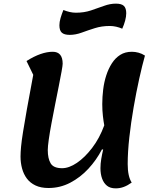

<svg xmlns="http://www.w3.org/2000/svg" viewBox="-20 -1011 855 1057"><path d="M617 26Q587 26 569 11.5Q551 -3 542 -28Q533 -53 533 -85Q533 -110 537.5 -136.5Q542 -163 548 -188H541Q511 -130 466.5 -82Q422 -34 366.5 -5Q311 24 247 24Q205 24 175.5 10Q146 -4 128 -28Q110 -52 101.5 -83.5Q93 -115 93 -149Q93 -172 96 -204Q99 -236 107 -286Q115 -336 128.5 -412Q142 -488 163 -599L126 -675Q167 -701 203 -713.5Q239 -726 270 -726Q325 -726 325 -660Q325 -651 319 -617.5Q313 -584 303.5 -536.5Q294 -489 283.5 -436Q273 -383 263.5 -332.5Q254 -282 248.5 -243Q243 -204 243 -185Q243 -138 259 -111.5Q275 -85 322 -85Q360 -85 403.5 -114.5Q447 -144 487.5 -197Q528 -250 554 -321Q550 -342 546.5 -372.5Q543 -403 543 -438Q543 -477 548 -518Q553 -559 565 -596Q577 -633 596 -662.5Q615 -692 642 -709Q669 -726 706 -726Q724 -726 742.5 -721Q761 -716 778 -705Q763 -652 746.5 -577.5Q730 -503 715.5 -419.5Q701 -336 692 -255Q683 -174 683 -108Q683 -40 705 -6Q683 10 661.5 18Q640 26 617 26ZM364 -819Q334 -819 320.5 -831Q307 -843 307 -872Q307 -890 313.5 -912Q320 -934 329 -956Q346 -949 363.5 -945Q381 -941 398 -941Q443 -941 480.5 -953.5Q518 -966 552 -978.5Q586 -991 618 -991Q649 -991 662 -978.5Q675 -966 675 -938Q675 -920 669 -897.5Q663 -875 653 -853Q637 -860 619.5 -864Q602 -868 584 -868Q540 -868 502 -856Q464 -844 430 -831.5Q396 -819 364 -819Z"/></svg>

Font: Lemonada Medium
Style: Regular
Weight: 500
Designer: Mohamed Gaber (Arabic), Eduardo Tunni (Latin)
Foundry: Kief Type Foundry
Version: Version 4.004; ttfautohint (v1.8.2)